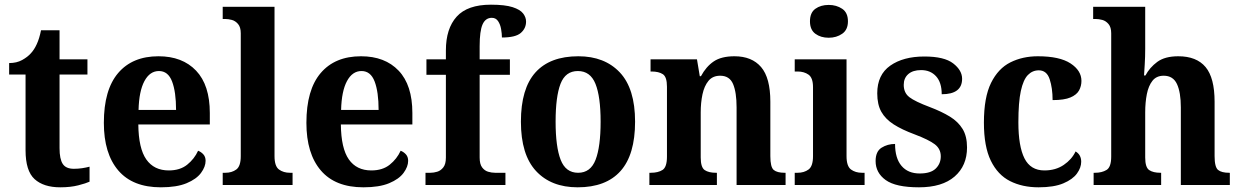

<svg xmlns="http://www.w3.org/2000/svg" viewBox="-20 -789 5291 819"><path d="M237 10Q166 10 127.5 -25Q89 -60 89 -148V-471H19V-520Q51 -520 74.5 -533Q98 -546 112 -562Q126 -577 137 -601Q148 -625 155 -660H234V-536H353V-471H234V-157Q234 -111 247.5 -90Q261 -69 295 -69Q313 -69 330 -71.5Q347 -74 362 -78V-14Q347 -7 314 1.5Q281 10 237 10Z M666 10Q546 10 484.5 -62Q423 -134 423 -265Q423 -406 484 -477.5Q545 -549 656 -549Q758 -549 816.5 -487.5Q875 -426 875 -307V-258H570Q571 -156 604 -109Q637 -62 700 -62Q748 -62 778.5 -86.5Q809 -111 825 -146Q838 -141 847.5 -130.5Q857 -120 857 -103Q857 -78 837.5 -51.5Q818 -25 776 -7.5Q734 10 666 10ZM731 -320Q731 -397 714 -441.5Q697 -486 658 -486Q619 -486 596 -443Q573 -400 571 -320Z M930 0V-52H941Q969 -52 988 -66Q1007 -80 1007 -123V-647Q1007 -673 995.5 -686.5Q984 -700 969 -704Q954 -708 941 -708H930V-760H1151V-123Q1151 -80 1170 -66Q1189 -52 1217 -52H1228V0Z M1530 10Q1410 10 1348.5 -62Q1287 -134 1287 -265Q1287 -406 1348 -477.5Q1409 -549 1520 -549Q1622 -549 1680.5 -487.5Q1739 -426 1739 -307V-258H1434Q1435 -156 1468 -109Q1501 -62 1564 -62Q1612 -62 1642.5 -86.5Q1673 -111 1689 -146Q1702 -141 1711.5 -130.5Q1721 -120 1721 -103Q1721 -78 1701.5 -51.5Q1682 -25 1640 -7.5Q1598 10 1530 10ZM1595 -320Q1595 -397 1578 -441.5Q1561 -486 1522 -486Q1483 -486 1460 -443Q1437 -400 1435 -320Z M1795 0V-52H1816Q1830 -52 1845 -56.5Q1860 -61 1871 -75Q1882 -89 1882 -117V-470H1799V-536H1882V-574Q1882 -667 1928 -718Q1974 -769 2074 -769Q2134 -769 2166.5 -758.5Q2199 -748 2211.5 -731.5Q2224 -715 2224 -697Q2224 -668 2201.5 -648.5Q2179 -629 2121 -629Q2121 -645 2117.5 -665Q2114 -685 2104.5 -699Q2095 -713 2078 -713Q2051 -713 2038.5 -685Q2026 -657 2026 -592V-536H2155V-470H2026V-117Q2026 -89 2036.5 -75Q2047 -61 2062 -56.5Q2077 -52 2092 -52H2136V0Z M2444 10Q2331 10 2266.5 -59.5Q2202 -129 2202 -270Q2202 -411 2264 -480Q2326 -549 2447 -549Q2559 -549 2624 -480Q2689 -411 2689 -270Q2689 -129 2627 -59.5Q2565 10 2444 10ZM2446 -52Q2499 -52 2520.5 -107.5Q2542 -163 2542 -270Q2542 -377 2520 -431.5Q2498 -486 2445 -486Q2392 -486 2371 -431.5Q2350 -377 2350 -270Q2350 -163 2371.5 -107.5Q2393 -52 2446 -52Z M2750 0V-52H2756Q2787 -52 2806 -64Q2825 -76 2825 -121V-419Q2825 -461 2807.5 -472.5Q2790 -484 2759 -484H2755V-536H2953L2965 -464H2970Q2992 -505 3024.5 -527Q3057 -549 3113 -549Q3187 -549 3226.5 -503Q3266 -457 3266 -355V-123Q3266 -76 3280.5 -64Q3295 -52 3327 -52H3331V0H3122V-331Q3122 -395 3107 -430.5Q3092 -466 3052 -466Q3020 -466 3002 -444Q2984 -422 2976.5 -386.5Q2969 -351 2969 -310V-117Q2969 -75 2986 -63.5Q3003 -52 3034 -52H3038V0Z M3515 -628Q3481 -628 3458 -645Q3435 -662 3435 -698Q3435 -735 3458 -751.5Q3481 -768 3515 -768Q3548 -768 3572.5 -751.5Q3597 -735 3597 -698Q3597 -662 3572.5 -645Q3548 -628 3515 -628ZM3370 0V-52H3382Q3410 -52 3429 -66Q3448 -80 3448 -123V-417Q3448 -457 3429 -470.5Q3410 -484 3382 -484H3370V-536H3591V-123Q3591 -80 3610 -66Q3629 -52 3657 -52H3668V0Z M3900 10Q3801 10 3758 -21Q3715 -52 3715 -102Q3715 -143 3740.5 -159Q3766 -175 3798 -175Q3798 -114 3825.5 -81.5Q3853 -49 3903 -49Q3950 -49 3971.5 -70Q3993 -91 3993 -122Q3993 -154 3967.5 -173.5Q3942 -193 3881 -216Q3827 -236 3792 -258.5Q3757 -281 3739.5 -312Q3722 -343 3722 -391Q3722 -470 3777.5 -509Q3833 -548 3923 -548Q4008 -548 4046 -518.5Q4084 -489 4084 -453Q4084 -387 3997 -387Q3997 -437 3973 -463.5Q3949 -490 3909 -490Q3874 -490 3854.5 -473Q3835 -456 3835 -427Q3835 -393 3859 -374.5Q3883 -356 3947 -332Q3997 -313 4032 -291.5Q4067 -270 4086 -239Q4105 -208 4105 -160Q4105 -82 4052 -36Q3999 10 3900 10Z M4410 10Q4341 10 4288.5 -16.5Q4236 -43 4206.5 -103.5Q4177 -164 4177 -266Q4177 -374 4207.5 -435.5Q4238 -497 4290 -523Q4342 -549 4407 -549Q4500 -549 4546.5 -518.5Q4593 -488 4593 -444Q4593 -422 4583 -403.5Q4573 -385 4546.5 -373.5Q4520 -362 4470 -362Q4470 -413 4457.5 -451Q4445 -489 4411 -489Q4384 -489 4364.5 -469Q4345 -449 4334.5 -401Q4324 -353 4324 -267Q4324 -165 4350 -113.5Q4376 -62 4435 -62Q4483 -62 4517.5 -85.5Q4552 -109 4568 -143Q4592 -129 4592 -99Q4592 -74 4574 -49Q4556 -24 4516 -7Q4476 10 4410 10Z M4645 0V-52H4651Q4680 -52 4700 -64Q4720 -76 4720 -121V-647Q4720 -673 4708.5 -686.5Q4697 -700 4682 -704Q4667 -708 4654 -708H4643V-760H4865V-581Q4865 -547 4863 -514.5Q4861 -482 4860 -467H4866Q4884 -501 4916.5 -525Q4949 -549 5006 -549Q5084 -549 5122.5 -503Q5161 -457 5161 -355V-123Q5161 -76 5176 -64Q5191 -52 5223 -52H5226V0H5017V-331Q5017 -395 5000.5 -430.5Q4984 -466 4944 -466Q4913 -466 4896 -444.5Q4879 -423 4872 -387.5Q4865 -352 4865 -310V-117Q4865 -75 4882 -63.5Q4899 -52 4930 -52H4933V0Z"/></svg>

Font: Noto Serif Sinhala SemiCondensed
Style: Bold
Weight: 700
Width: 4
Designer: Jelle Bosma - Monotype Design Team
Foundry: Monotype Imaging Inc.
Version: Version 2.007; ttfautohint (v1.8.4.7-5d5b)